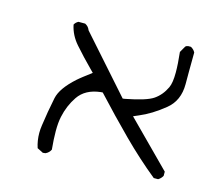

<svg xmlns="http://www.w3.org/2000/svg" viewBox="-75 -438 668 625"><g transform="rotate(15 259.0 -125.0)"><path d="M120.6 -338.4Q111.8 -334 107.4 -325.7Q114.3 -291.5 139.2 -263.2Q168 -230.5 197.8 -200.7L208.5 -189.9Q187 -173.8 180.9 -168.9Q174.8 -164.1 170.9 -160.9Q167 -157.7 163.1 -154.3Q116.7 -112.8 109.4 -78.1Q99.1 -27.8 92.8 18.1Q90.8 31.2 90.8 43.5Q90.8 69.8 98.6 93.3L118.7 103.5L127.4 102.5Q139.2 97.2 144.5 85.9Q141.1 51.3 141.1 23.9Q141.1 -4.9 145.5 -24.9Q153.8 -64 175.3 -95.7Q198.7 -130.4 249.5 -136.2L256.3 -136.7Q315.4 -72.8 372.3 -15.9Q429.2 41 488.8 89.4H503.4Q512.7 84 518.1 74.2V60.1L371.6 -87.4L389.6 -95.2Q429.7 -111.8 471.7 -146Q509.8 -176.8 509.8 -232.4V-273.9Q509.8 -310.1 510.3 -339.4Q505.4 -349.1 495.1 -354.5Q492.7 -354.5 490.7 -354.5Q488.8 -354.5 486.3 -354.5Q481 -354 477.1 -350.6L464.8 -329.1Q469.2 -289.1 469.2 -261.2Q469.2 -226.1 461.4 -209.5Q447.8 -180.7 424.3 -164.6Q401.9 -148.9 331.5 -135.3L324.2 -134.3L159.7 -319.8Q156.2 -328.1 152.1 -332Q147.9 -335.9 143.1 -338.4Z"/></g></svg>

Font: NaikaiFont
Style: ExtraLight
Weight: 200
Version: Version 1.89